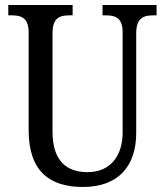

<svg xmlns="http://www.w3.org/2000/svg" viewBox="-20 -734 656 764"><path d="M310 10C450 10 522 -72 522 -205V-601C522 -664 552 -673 592 -673H603V-714H388V-673H399C439 -673 468 -664 468 -605V-207C468 -117 422 -49 328 -49C246 -49 189 -93 189 -210V-601C189 -664 218 -673 258 -673H269V-714H13V-673H25C64 -673 94 -664 94 -605V-216C94 -53 177 10 310 10Z"/></svg>

Font: Noto Serif Ethiopic Cn
Style: Regular
Weight: 400
Width: 3
Designer: Monotype Design Team
Foundry: Monotype Imaging Inc.
Version: Version 2.102